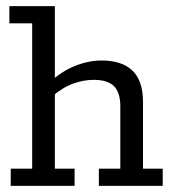

<svg xmlns="http://www.w3.org/2000/svg" viewBox="-20 -603 565 623"><path d="M14.8 0V-55.6H84.4V-527.4H10.4V-583H158V-339.2L141.1 -335.4Q179.1 -371.4 223.3 -389.1Q267.4 -406.7 309.8 -406.7Q375.5 -406.7 409.8 -373.9Q444 -341.2 444 -271.8V-55.6H508V0H300.8V-55.6H370.4V-257.8Q370.4 -302.9 349.9 -323.4Q329.3 -343.9 284.1 -343.9Q251.6 -343.9 217.7 -331.9Q183.9 -320 144.9 -286.9L158 -315.4V-55.6H222V0Z"/></svg>

Font: Rokkitt SemiBold
Style: Regular
Weight: 600
Designer: Vernon Adams
Foundry: Vernon Adams
Version: Version 3.103